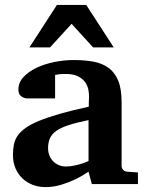

<svg xmlns="http://www.w3.org/2000/svg" viewBox="-20 -742 593 774"><path d="M350.1 0 336.9 -49.8Q311 -32.2 282.7 -18.6Q257.8 -6.8 227.1 2.7Q196.3 12.2 163.1 12.2Q135.7 12.2 112.1 3.2Q88.4 -5.9 70.6 -22.7Q52.7 -39.6 42.5 -63.5Q32.2 -87.4 32.2 -117.2Q32.2 -139.6 35.9 -158.7Q39.6 -177.7 50.5 -194.1Q61.5 -210.4 82 -225.3Q102.5 -240.2 136.5 -254.4Q170.4 -268.6 219.7 -282.7Q269 -296.9 337.9 -312V-324.2Q337.9 -331.5 338.4 -337.4Q338.4 -344.2 338.9 -351.1Q339.4 -365.2 335.9 -381.6Q332.5 -397.9 322.3 -411.9Q312 -425.8 293.5 -434.8Q274.9 -443.8 245.1 -443.8Q234.9 -443.8 226.8 -443.4Q218.8 -442.9 213.4 -441.9Q207 -440.9 202.1 -439.9V-345.2H99.1Q86.4 -344.2 76.7 -347.7Q68.4 -350.6 61.3 -357.9Q54.2 -365.2 54.2 -380.9Q54.2 -408.7 74 -430.7Q93.8 -452.6 125.7 -468Q157.7 -483.4 197.5 -491.7Q237.3 -500 276.9 -500Q319.8 -500 355.5 -493.7Q391.1 -487.3 416.7 -469Q442.4 -450.7 456.3 -417.5Q470.2 -384.3 470.2 -330.1V-73.2Q470.2 -64 476.6 -57.4Q482.9 -50.8 492.2 -49.8L536.1 -46.9V0ZM336.9 -257.8Q288.6 -248 257.1 -237.8Q225.6 -227.5 207 -214.4Q188.5 -201.2 181.2 -184.3Q173.8 -167.5 173.8 -145Q173.8 -129.4 179 -116Q184.1 -102.5 193.6 -92.5Q203.1 -82.5 216.3 -76.7Q229.5 -70.8 245.1 -70.8Q261.2 -70.8 277.6 -74.2Q293.9 -77.6 307.1 -81.5Q322.8 -86.4 336.9 -92.8ZM355.5 -550.8 268.6 -646 181.6 -550.8H98.6L209.5 -722.2H327.6L438.5 -550.8Z"/></svg>

Font: Charis SIL Afr
Style: Bold
Weight: 700
Foundry: SIL International
Version: Version 5.000